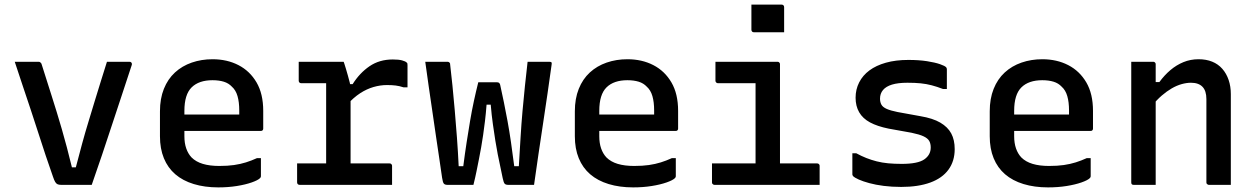

<svg xmlns="http://www.w3.org/2000/svg" viewBox="-20 -802 5440 833"><path d="M147 -534Q151 -534 153.5 -532.5Q156 -531 158 -528.5Q160 -526 161 -522Q182 -455 204 -386.5Q226 -318 248 -242.5Q270 -167 292 -76H309Q323 -130 336.5 -179.5Q350 -229 364 -274.5Q378 -320 391 -363.5Q404 -407 417.5 -449.5Q431 -492 444 -534Q468 -534 492.5 -534Q517 -534 541 -534Q546 -534 548.5 -532Q551 -530 552 -526.5Q553 -523 551 -518Q530 -454 508.5 -389Q487 -324 465.5 -259Q444 -194 422.5 -129.5Q401 -65 378 0Q343 0 308 0Q273 0 245 0Q236 0 230 -2.5Q224 -5 219.5 -12.5Q215 -20 210 -35Q194 -80 178 -128Q162 -176 146 -226Q130 -276 113 -327Q96 -378 78.5 -430Q61 -482 44 -534Q70 -534 95.5 -534Q121 -534 147 -534Z M902 -545Q965 -545 1014.5 -519.5Q1064 -494 1093 -444.5Q1122 -395 1122 -321V-244Q1122 -241 1120.5 -238.5Q1119 -236 1117 -235Q1115 -234 1111 -234H861Q845 -234 828 -234Q811 -234 794 -234H760L751 -305H1018Q1018 -310 1018 -314.5Q1018 -319 1018 -323Q1018 -359 1010.5 -385Q1003 -411 986 -426Q972 -441 951 -447.5Q930 -454 902 -454Q843 -454 811.5 -423Q780 -392 780 -321V-211Q780 -181 788 -158Q796 -135 811 -119Q830 -100 860 -91Q890 -82 931 -82Q968 -82 995.5 -86Q1023 -90 1047 -97.5Q1071 -105 1095 -116H1112Q1112 -97 1112 -77Q1112 -57 1112 -37Q1112 -35 1111 -33Q1110 -31 1108 -29Q1099 -20 1072 -10.5Q1045 -1 1007.5 5Q970 11 927 11Q868 11 820.5 -3.5Q773 -18 740.5 -46Q708 -74 691 -115.5Q674 -157 674 -211V-319Q674 -374 691 -416.5Q708 -459 739 -487.5Q770 -516 812 -530.5Q854 -545 902 -545Z M1395 -55V-108Q1395 -125 1395 -141Q1395 -157 1395 -173.5Q1395 -190 1395 -206Q1395 -245 1395 -284Q1395 -323 1395 -362.5Q1395 -402 1395 -441H1379Q1356 -441 1332.5 -441Q1309 -441 1287 -441Q1282 -441 1279 -444Q1276 -447 1276 -452Q1276 -472 1276 -492.5Q1276 -513 1276 -534Q1288 -534 1302.5 -534Q1317 -534 1332.5 -534Q1348 -534 1364.5 -534Q1381 -534 1399 -534Q1417 -534 1435.5 -534Q1454 -534 1471 -534Q1471 -534 1474 -525.5Q1477 -517 1481 -503Q1485 -489 1489.5 -473.5Q1494 -458 1497.5 -443.5Q1501 -429 1501 -418Q1501 -379 1501 -334.5Q1501 -290 1501 -242Q1501 -194 1501 -145.5Q1501 -97 1501 -50ZM1477 -437H1510Q1540 -485 1583 -514.5Q1626 -544 1684 -544Q1710 -544 1724.5 -540Q1739 -536 1744 -531Q1747 -529 1747.5 -526Q1748 -523 1748 -519Q1748 -495 1748 -471Q1748 -447 1748 -423H1731Q1713 -429 1696.5 -431Q1680 -433 1659 -433Q1630 -433 1600.5 -424.5Q1571 -416 1542.5 -397.5Q1514 -379 1485 -347ZM1269 -93H1670Q1674 -93 1676 -91.5Q1678 -90 1679.5 -88Q1681 -86 1681 -82Q1681 -68 1681 -55Q1681 -42 1681 -28Q1681 -14 1681 0H1280Q1275 0 1272 -3Q1269 -6 1269 -11Q1269 -25 1269 -39Q1269 -53 1269 -66Q1269 -79 1269 -93Z M2055 -445H2137Q2140 -445 2142.5 -444Q2145 -443 2147 -440.5Q2149 -438 2150 -434Q2158 -398 2166 -359Q2174 -320 2182 -276.5Q2190 -233 2197 -184.5Q2204 -136 2211 -81H2231Q2235 -147 2238.5 -206Q2242 -265 2247 -321Q2252 -377 2257.5 -429.5Q2263 -482 2269 -534Q2285 -534 2300.5 -534Q2316 -534 2332 -534Q2348 -534 2364 -534Q2368 -534 2370.5 -533Q2373 -532 2373.5 -529Q2374 -526 2373 -520Q2365 -461 2355.5 -396.5Q2346 -332 2336 -265.5Q2326 -199 2316 -132Q2306 -65 2297 0Q2282 0 2267.5 0Q2253 0 2238.5 0Q2224 0 2210.5 0Q2197 0 2185 0Q2174 0 2169.5 -5Q2165 -10 2161 -29Q2156 -54 2150.5 -79.5Q2145 -105 2139.5 -132.5Q2134 -160 2129 -192Q2124 -224 2118.5 -262.5Q2113 -301 2109 -348H2091Q2088 -309 2084 -276Q2080 -243 2076 -215.5Q2072 -188 2067.5 -162.5Q2063 -137 2058 -112Q2053 -87 2047.5 -59.5Q2042 -32 2034 0Q2015 0 1994.5 0Q1974 0 1955 0Q1936 0 1921 0Q1910 0 1905.5 -5.5Q1901 -11 1898 -31Q1893 -68 1886 -113.5Q1879 -159 1871.5 -211Q1864 -263 1856 -317.5Q1848 -372 1840 -427Q1832 -482 1825 -534Q1840 -534 1856 -534Q1872 -534 1888.5 -534Q1905 -534 1921 -534Q1925 -534 1927.5 -532.5Q1930 -531 1931.5 -529Q1933 -527 1933 -522Q1938 -481 1943 -430.5Q1948 -380 1953 -323Q1958 -266 1962.5 -205Q1967 -144 1970 -81H1990Q1997 -136 2004.5 -184.5Q2012 -233 2019.5 -277.5Q2027 -322 2036 -363.5Q2045 -405 2055 -445Z M2702 -545Q2765 -545 2814.5 -519.5Q2864 -494 2893 -444.5Q2922 -395 2922 -321V-244Q2922 -241 2920.5 -238.5Q2919 -236 2917 -235Q2915 -234 2911 -234H2661Q2645 -234 2628 -234Q2611 -234 2594 -234H2560L2551 -305H2818Q2818 -310 2818 -314.5Q2818 -319 2818 -323Q2818 -359 2810.5 -385Q2803 -411 2786 -426Q2772 -441 2751 -447.5Q2730 -454 2702 -454Q2643 -454 2611.5 -423Q2580 -392 2580 -321V-211Q2580 -181 2588 -158Q2596 -135 2611 -119Q2630 -100 2660 -91Q2690 -82 2731 -82Q2768 -82 2795.5 -86Q2823 -90 2847 -97.5Q2871 -105 2895 -116H2912Q2912 -97 2912 -77Q2912 -57 2912 -37Q2912 -35 2911 -33Q2910 -31 2908 -29Q2899 -20 2872 -10.5Q2845 -1 2807.5 5Q2770 11 2727 11Q2668 11 2620.5 -3.5Q2573 -18 2540.5 -46Q2508 -74 2491 -115.5Q2474 -157 2474 -211V-319Q2474 -374 2491 -416.5Q2508 -459 2539 -487.5Q2570 -516 2612 -530.5Q2654 -545 2702 -545Z M3258 -63V-110Q3258 -130 3258 -150.5Q3258 -171 3258 -192Q3258 -217 3258 -242Q3258 -267 3258 -291.5Q3258 -316 3258 -341Q3258 -366 3258 -391Q3258 -416 3258 -441H3241Q3216 -441 3192.5 -441Q3169 -441 3144.5 -441Q3120 -441 3095 -441Q3092 -441 3089.5 -442.5Q3087 -444 3085.5 -446.5Q3084 -449 3084 -452Q3084 -472 3084 -492.5Q3084 -513 3084 -534Q3129 -534 3174 -534Q3219 -534 3263.5 -534Q3308 -534 3353 -534Q3357 -534 3359 -532.5Q3361 -531 3362.5 -529Q3364 -527 3364 -523Q3364 -475 3364 -427.5Q3364 -380 3364 -333.5Q3364 -287 3364 -241Q3364 -195 3364 -150.5Q3364 -106 3364 -63ZM3069 -93H3524Q3529 -93 3531 -91.5Q3533 -90 3534.5 -88Q3536 -86 3536 -82Q3536 -68 3536 -55Q3536 -42 3536 -28Q3536 -14 3536 0H3080Q3077 0 3074.5 -1.5Q3072 -3 3070.5 -5Q3069 -7 3069 -11Q3069 -25 3069 -39Q3069 -53 3069 -66Q3069 -79 3069 -93ZM3240 -782Q3256 -782 3272.5 -782Q3289 -782 3305.5 -782Q3322 -782 3338.5 -782Q3355 -782 3371 -782Q3376 -782 3379 -779Q3382 -776 3382 -771V-662Q3366 -662 3349.5 -662Q3333 -662 3316.5 -662Q3300 -662 3283.5 -662Q3267 -662 3251 -662Q3246 -662 3243 -665Q3240 -668 3240 -673Z M3892 -91Q3962 -91 3990 -110.5Q4018 -130 4018 -162Q4018 -179 4011.5 -190.5Q4005 -202 3987 -210.5Q3969 -219 3935 -226L3835 -244Q3786 -254 3754.5 -271Q3723 -288 3707.5 -315Q3692 -342 3692 -378Q3692 -414 3707.5 -444.5Q3723 -475 3752 -496.5Q3781 -518 3823.5 -530Q3866 -542 3921 -542Q3967 -542 4002 -536.5Q4037 -531 4058.5 -523.5Q4080 -516 4085 -510Q4086 -509 4086.5 -507.5Q4087 -506 4087.5 -505Q4088 -504 4088 -501Q4088 -480 4088 -458.5Q4088 -437 4088 -416H4071Q4045 -426 4022 -432Q3999 -438 3974.5 -440.5Q3950 -443 3917 -443Q3876 -443 3850 -435Q3824 -427 3811 -411.5Q3798 -396 3798 -374Q3798 -359 3804 -348Q3810 -337 3827 -329.5Q3844 -322 3874 -316L3973 -298Q4027 -289 4059.5 -270Q4092 -251 4107 -223Q4122 -195 4122 -155Q4122 -103 4095 -66Q4068 -29 4016 -10Q3964 9 3890 9Q3849 9 3814 4.5Q3779 0 3751.5 -7.5Q3724 -15 3706 -23Q3688 -31 3681 -38Q3680 -40 3679 -41.5Q3678 -43 3678 -45Q3678 -68 3678 -91Q3678 -114 3678 -137H3695Q3717 -125 3738.5 -116.5Q3760 -108 3783.5 -102Q3807 -96 3833.5 -93.5Q3860 -91 3892 -91Z M4502 -545Q4565 -545 4614.5 -519.5Q4664 -494 4693 -444.5Q4722 -395 4722 -321V-244Q4722 -241 4720.5 -238.5Q4719 -236 4717 -235Q4715 -234 4711 -234H4461Q4445 -234 4428 -234Q4411 -234 4394 -234H4360L4351 -305H4618Q4618 -310 4618 -314.5Q4618 -319 4618 -323Q4618 -359 4610.5 -385Q4603 -411 4586 -426Q4572 -441 4551 -447.5Q4530 -454 4502 -454Q4443 -454 4411.5 -423Q4380 -392 4380 -321V-211Q4380 -181 4388 -158Q4396 -135 4411 -119Q4430 -100 4460 -91Q4490 -82 4531 -82Q4568 -82 4595.5 -86Q4623 -90 4647 -97.5Q4671 -105 4695 -116H4712Q4712 -97 4712 -77Q4712 -57 4712 -37Q4712 -35 4711 -33Q4710 -31 4708 -29Q4699 -20 4672 -10.5Q4645 -1 4607.5 5Q4570 11 4527 11Q4468 11 4420.5 -3.5Q4373 -18 4340.5 -46Q4308 -74 4291 -115.5Q4274 -157 4274 -211V-319Q4274 -374 4291 -416.5Q4308 -459 4339 -487.5Q4370 -516 4412 -530.5Q4454 -545 4502 -545Z M5320 0Q5295 0 5273 0Q5251 0 5225 0Q5222 0 5219.5 -1.5Q5217 -3 5215.5 -5Q5214 -7 5214 -11Q5214 -71 5214 -131.5Q5214 -192 5214 -252Q5214 -312 5214 -372Q5214 -408 5197 -425.5Q5180 -443 5147 -443Q5128 -443 5106.5 -437Q5085 -431 5063.5 -418.5Q5042 -406 5020.5 -387.5Q4999 -369 4978 -343V-446H5010Q5032 -476 5058 -498Q5084 -520 5114.5 -532.5Q5145 -545 5180 -545Q5213 -545 5239 -534.5Q5265 -524 5283 -503.5Q5301 -483 5310.5 -455Q5320 -427 5320 -394Q5320 -346 5320 -297Q5320 -248 5320 -199.5Q5320 -151 5320 -102Q5320 -76 5320 -50.5Q5320 -25 5320 0ZM4994 0Q4977 0 4962 0Q4947 0 4931 0Q4915 0 4899 0Q4896 0 4894 -0.5Q4892 -1 4890.5 -2.5Q4889 -4 4888.5 -6Q4888 -8 4888 -11Q4888 -64 4888 -117.5Q4888 -171 4888 -223.5Q4888 -276 4888 -329Q4888 -382 4888 -435Q4888 -466 4888 -491.5Q4888 -517 4888 -534Q4906 -534 4922 -534Q4938 -534 4953 -534Q4968 -534 4983 -534Q4987 -534 4989 -532.5Q4991 -531 4992.5 -529Q4994 -527 4994 -523Q4994 -436 4994 -349Q4994 -262 4994 -174.5Q4994 -87 4994 0Z"/></svg>

Font: Recursive Monospace Medium
Style: Regular
Weight: 500
Version: Version 1.047